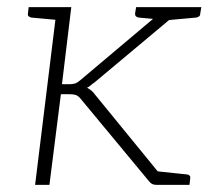

<svg xmlns="http://www.w3.org/2000/svg" viewBox="-20 -516 614 536"><path d="M78 0 139 -496H179L153 -281H176Q183 -281 189.5 -283Q196 -285 204 -292L433 -485Q439 -490 444.5 -493Q450 -496 459 -496H495L244 -286Q238 -282 233.5 -278Q229 -274 223 -271Q237 -264 246 -251L451 0H416Q409 0 404.5 -2.5Q400 -5 396 -10L207 -238Q200 -247 193.5 -250Q187 -253 172 -253H150L118 0ZM431 -458V-473L442 -496H500L451 -460ZM417 0 391 -42 426 -37ZM152 -496 143 -460 67 -467Q63 -468 60 -470.5Q57 -473 58 -478L60 -496ZM542 -496 539 -478Q539 -473 536 -470.5Q533 -468 528 -467L451 -460V-496ZM451 -496 442 -460 367 -467Q362 -468 359.5 -470.5Q357 -473 357 -478L360 -496ZM417 0 426 -37 502 -29Q506 -29 509 -26Q512 -23 511 -18L509 0Z"/></svg>

Font: Aleo ExtraLight
Style: Italic
Weight: 250
Italic angle: -7°
Designer: Alessio Laiso
Foundry: Alessio Laiso
Version: Version 2.001;gftools[0.9.29]